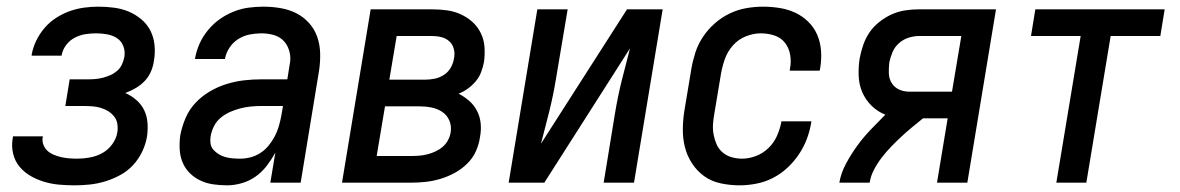

<svg xmlns="http://www.w3.org/2000/svg" viewBox="-20 -548 3540 576"><path d="M204 8Q181 8 158 6Q135 4 113 -2.5Q91 -9 72 -20Q53 -31 39 -47.5Q25 -64 19.5 -86.5Q14 -109 18 -132L19 -139H109L108 -136Q106 -124 110.5 -113Q115 -102 123 -95Q131 -88 142 -83.5Q153 -79 164 -76.5Q175 -74 187 -73Q199 -72 212 -72Q230 -72 249.5 -75.5Q269 -79 286.5 -88.5Q304 -98 316.5 -115Q329 -132 332 -151Q334 -164 332 -176.5Q330 -189 322.5 -198.5Q315 -208 304.5 -214.5Q294 -221 282 -224.5Q270 -228 257.5 -229Q245 -230 232 -230H176L189 -310H245Q256 -310 267 -311Q278 -312 289.5 -315Q301 -318 312 -323Q323 -328 332 -336Q341 -344 346 -355Q351 -366 353 -377Q356 -394 350 -409.5Q344 -425 331 -433.5Q318 -442 301.5 -445Q285 -448 268 -448Q252 -448 236 -445.5Q220 -443 204.5 -435Q189 -427 178.5 -413Q168 -399 165 -383V-381H75V-384Q79 -406 89 -426.5Q99 -447 114 -464.5Q129 -482 148.5 -494.5Q168 -507 189 -514.5Q210 -522 231.5 -525Q253 -528 275 -528Q298 -528 321.5 -525Q345 -522 365.5 -513.5Q386 -505 403.5 -490.5Q421 -476 431 -456.5Q441 -437 443.5 -413.5Q446 -390 442 -367Q440 -351 433.5 -335Q427 -319 415 -306Q403 -293 387.5 -284Q372 -275 356 -269Q374 -261 389 -248Q404 -235 412.5 -217.5Q421 -200 422.5 -179.5Q424 -159 421 -138Q417 -115 406.5 -93Q396 -71 379.5 -53Q363 -35 341 -23Q319 -11 296 -4Q273 3 250 5.5Q227 8 204 8Z M662 8Q640 8 619.5 5Q599 2 581 -6.5Q563 -15 549 -29Q535 -43 527.5 -61.5Q520 -80 519 -101Q518 -122 521 -143Q526 -169 537 -194.5Q548 -220 567 -240Q586 -260 610 -274Q634 -288 660 -296Q686 -304 712 -307Q738 -310 764 -310H842L848 -348Q849 -354 850 -360Q851 -366 851 -372Q851 -389 844.5 -404.5Q838 -420 826 -430Q814 -440 797.5 -444Q781 -448 764 -448Q747 -448 729 -444.5Q711 -441 695 -431Q679 -421 668.5 -405Q658 -389 655 -372V-371H565V-372Q569 -395 578.5 -416.5Q588 -438 603.5 -457Q619 -476 638.5 -490Q658 -504 680.5 -513Q703 -522 725.5 -525Q748 -528 770 -528Q797 -528 822.5 -523.5Q848 -519 869.5 -508Q891 -497 907.5 -478.5Q924 -460 932 -436.5Q940 -413 940.5 -387Q941 -361 937 -335L882 0H791L806 -90Q795 -70 780.5 -51Q766 -32 747 -18.5Q728 -5 705.5 1.5Q683 8 662 8ZM700 -72Q716 -72 731.5 -76Q747 -80 761 -89Q775 -98 786 -111.5Q797 -125 804.5 -139.5Q812 -154 816.5 -169.5Q821 -185 824 -201L829 -230H764Q749 -230 733 -228.5Q717 -227 701.5 -223Q686 -219 671 -212.5Q656 -206 643 -195.5Q630 -185 622.5 -170.5Q615 -156 612 -140Q610 -129 611.5 -118Q613 -107 620 -99Q627 -91 636 -85.5Q645 -80 655.5 -77Q666 -74 677.5 -73Q689 -72 700 -72Z M1214 0H1006L1092 -520H1276Q1299 -520 1321 -517Q1343 -514 1362.5 -505Q1382 -496 1397.5 -482Q1413 -468 1422.5 -448.5Q1432 -429 1433.5 -407Q1435 -385 1432 -362Q1429 -347 1423.5 -332Q1418 -317 1407.5 -304.5Q1397 -292 1384 -282.5Q1371 -273 1356 -267Q1373 -258 1387.5 -245.5Q1402 -233 1411 -215.5Q1420 -198 1422 -178Q1424 -158 1420 -137Q1417 -115 1407.5 -94Q1398 -73 1381 -56.5Q1364 -40 1343.5 -29Q1323 -18 1301.5 -11.5Q1280 -5 1258 -2.5Q1236 0 1214 0ZM1148 -309H1255Q1270 -309 1284.5 -312Q1299 -315 1312 -323.5Q1325 -332 1332.5 -345.5Q1340 -359 1342 -373Q1345 -387 1341.5 -401Q1338 -415 1328 -424Q1318 -433 1304.5 -436.5Q1291 -440 1276 -440H1170ZM1110 -80H1214Q1226 -80 1238 -81Q1250 -82 1262 -85Q1274 -88 1286 -93.5Q1298 -99 1308 -107.5Q1318 -116 1324 -127.5Q1330 -139 1332 -151Q1335 -170 1328 -186.5Q1321 -203 1306.5 -212.5Q1292 -222 1274.5 -225.5Q1257 -229 1238 -229H1135Z M1506 0 1592 -520H1683L1648 -312Q1640 -263 1628 -214.5Q1616 -166 1603 -117L1861 -520H1968L1882 0H1791L1825 -208Q1833 -257 1845 -305.5Q1857 -354 1870 -403L1613 0Z M2199 8Q2170 8 2142 2Q2114 -4 2092.5 -19.5Q2071 -35 2056 -58Q2041 -81 2034.5 -107.5Q2028 -134 2028.5 -163Q2029 -192 2034 -221L2054 -341Q2058 -365 2066 -390Q2074 -415 2089 -437.5Q2104 -460 2124.5 -478Q2145 -496 2169 -507.5Q2193 -519 2218.5 -523.5Q2244 -528 2269 -528Q2294 -528 2319 -524Q2344 -520 2365.5 -510Q2387 -500 2404.5 -483Q2422 -466 2431.5 -444Q2441 -422 2443 -397Q2445 -372 2441 -346L2439 -336H2349L2350 -342Q2354 -363 2350.5 -383.5Q2347 -404 2335 -419.5Q2323 -435 2303.5 -441.5Q2284 -448 2262 -448Q2240 -448 2217.5 -439Q2195 -430 2179 -412Q2163 -394 2155 -372Q2147 -350 2143 -327L2123 -207Q2120 -191 2119 -175Q2118 -159 2121 -143.5Q2124 -128 2130 -114.5Q2136 -101 2147.5 -91Q2159 -81 2174.5 -76.5Q2190 -72 2206 -72Q2227 -72 2248 -80Q2269 -88 2285.5 -104Q2302 -120 2311 -140.5Q2320 -161 2324 -182V-184H2414V-182Q2410 -157 2401 -132.5Q2392 -108 2377 -85.5Q2362 -63 2342 -44.5Q2322 -26 2298.5 -14Q2275 -2 2249 3Q2223 8 2199 8Z M2498 0Q2503 -29 2518 -57Q2533 -85 2551.5 -110.5Q2570 -136 2592 -159Q2614 -182 2636 -204Q2613 -213 2595 -230.5Q2577 -248 2567 -271Q2557 -294 2556 -320.5Q2555 -347 2559 -373Q2563 -394 2570 -414Q2577 -434 2589 -451.5Q2601 -469 2619 -483Q2637 -497 2656.5 -505.5Q2676 -514 2696.5 -517Q2717 -520 2737 -520H2968L2882 0H2791L2823 -193H2749Q2733 -180 2716 -166Q2699 -152 2683.5 -137.5Q2668 -123 2653 -107.5Q2638 -92 2625 -75Q2612 -58 2602 -39Q2592 -20 2589 0ZM2708 -273H2836L2864 -440H2738Q2722 -440 2706 -435Q2690 -430 2677 -418.5Q2664 -407 2657.5 -391.5Q2651 -376 2648 -361Q2646 -344 2646.5 -328Q2647 -312 2655 -299Q2663 -286 2677 -279.5Q2691 -273 2708 -273Z M3149 0 3222 -440H3073L3086 -520H3474L3461 -440H3312L3239 0Z"/></svg>

Font: Iosevka Term Curly Md Obl
Style: Regular
Weight: 500
Italic angle: -9°
Designer: Belleve Invis
Foundry: Belleve Invis
Version: Version 32.3.0